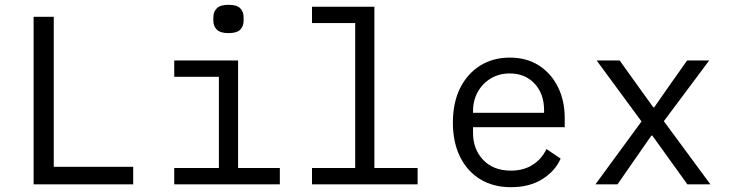

<svg xmlns="http://www.w3.org/2000/svg" viewBox="-20 -768 3040 800"><path d="M120 0V-698H204V-73H535V0Z M932 -630Q898 -630 883.5 -644.5Q869 -659 869 -681V-697Q869 -719 883.5 -733.5Q898 -748 932 -748Q967 -748 981 -733.5Q995 -719 995 -697V-681Q995 -659 981 -644.5Q967 -630 932 -630ZM706 -68H892V-448H706V-516H972V-68H1146V0H706Z M1280 -68H1460V-672H1280V-740H1540V-68H1720V0H1280Z M2109 12Q2035 12 1980.5 -21.5Q1926 -55 1896.5 -115.5Q1867 -176 1867 -257Q1867 -340 1897 -400.5Q1927 -461 1980.5 -494.5Q2034 -528 2104 -528Q2174 -528 2225 -495.5Q2276 -463 2304.5 -406Q2333 -349 2333 -276V-238H1951V-214Q1951 -146 1993.5 -101.5Q2036 -57 2109 -57Q2161 -57 2199 -81Q2237 -105 2257 -147L2316 -107Q2293 -55 2239.5 -21.5Q2186 12 2109 12ZM2104 -462Q2060 -462 2025.5 -441.5Q1991 -421 1971 -385.5Q1951 -350 1951 -305V-298H2247V-309Q2247 -377 2207.5 -419.5Q2168 -462 2104 -462Z M2461 0 2653 -262 2466 -516H2562L2640 -407L2702 -321H2706L2766 -407L2843 -516H2935L2746 -263L2940 0H2844L2757 -121L2698 -203H2694L2637 -121L2553 0Z"/></svg>

Font: Lilex
Style: Regular
Weight: 400
Monospace: yes
Designer: Mike Abbink, Paul van der Laan, Pieter van Rosmalen, Mikhael Khrustik
Foundry: Mikhael Khrustik
Version: Version 2.510